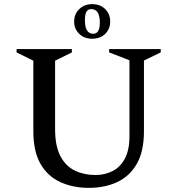

<svg xmlns="http://www.w3.org/2000/svg" viewBox="-20 -897 856 927"><path d="M409 10Q332 10 271 -18Q210 -46 175.5 -106Q141 -166 141 -263V-604L60 -644V-660H327V-644L246 -604V-274Q246 -191 272 -142.5Q298 -94 342 -73Q386 -52 441 -52Q485 -52 522.5 -70.5Q560 -89 582.5 -130.5Q605 -172 605 -239V-606L507 -644V-660H756V-644L675 -605V-263Q675 -166 640.5 -106Q606 -46 546 -18Q486 10 409 10ZM425 -710Q387 -710 362.5 -733.5Q338 -757 338 -793Q338 -829 362.5 -853Q387 -877 425 -877Q464 -877 488 -853Q512 -829 512 -793Q512 -757 488 -733.5Q464 -710 425 -710ZM430 -734Q462 -734 462 -787Q462 -853 421 -853Q405 -853 397.5 -840.5Q390 -828 390 -800Q390 -734 430 -734Z"/></svg>

Font: Spectral SC Medium
Style: Regular
Weight: 500
Designer: Jean-Baptiste Levee
Foundry: Production Type
Version: Version 2.001